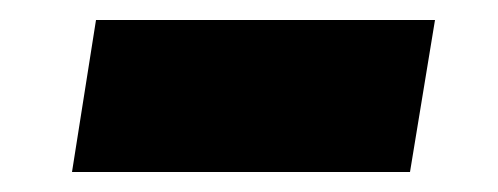

<svg xmlns="http://www.w3.org/2000/svg" viewBox="-20 -398 498 192"><path d="M52 -226 76 -378H415L390 -226Z"/></svg>

Font: Georama ExtraExtended
Style: Bold Italic
Weight: 700
Width: 8
Italic angle: -9°
Designer: Jean-Baptiste Levee
Foundry: Production Type
Version: Version 1.000